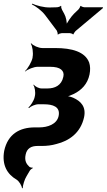

<svg xmlns="http://www.w3.org/2000/svg" viewBox="-20 -792 586 1055"><path d="M302 -154C292 -109 242 -92 195 -92H171C89 -92 23 -56 3 37C-11 116 21 166 71 195C85 204 100 228 101 243L105 241C105 227 115 193 126 176L143 147C146 141 155 134 160 132V129C155 130 146 128 142 125C127 111 113 93 121 57C128 23 152 10 186 10H208C237 10 264 7 291 -1C359 -18 423 -61 442 -148C454 -205 425 -236 382 -255C370 -260 352 -265 341 -264V-260C351 -261 372 -269 386 -276C428 -297 461 -330 472 -383C477 -408 476 -430 470 -448C448 -508 374 -528 284 -528H213C191 -528 161 -542 152 -554L149 -552C158 -539 164 -502 159 -478V-475C154 -451 132 -414 117 -401L118 -399C132 -411 166 -425 187 -425H254C284 -425 304 -420 316 -410C328 -400 332 -387 328 -370C318 -322 281 -306 241 -306H208C193 -306 172 -317 166 -327L163 -325C171 -315 176 -285 172 -266L170 -257C166 -239 148 -211 136 -201L139 -198C149 -208 174 -219 190 -219H221C270 -219 313 -206 302 -154ZM333 -716 321 -738C319 -741 314 -755 317 -759L314 -760C312 -756 298 -752 292 -752L255 -751C221 -750 179 -762 157 -772L155 -768C176 -758 209 -734 228 -709L292 -624C294 -620 299 -607 296 -604L299 -602C301 -606 316 -610 320 -610H364C368 -610 380 -606 381 -603L384 -604C384 -607 393 -620 397 -623L545 -747L546 -752H445C440 -752 425 -756 425 -760L421 -758C422 -755 413 -741 409 -738L387 -717C371 -701 346 -666 342 -649H346C350 -666 342 -701 333 -716Z"/></svg>

Font: Asimov
Style: EdgeExtremeIt
Weight: 500
Designer: Google
Version: Version 2.000980: 2014